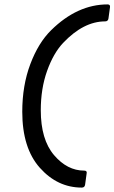

<svg xmlns="http://www.w3.org/2000/svg" viewBox="-20 -785 519 871"><path d="M351 66Q241 66 161 -23.5Q81 -113 81 -278Q81 -397 117.5 -494Q154 -591 212 -648Q331 -765 468 -765Q481 -765 479 -752L472 -701Q470 -688 457 -688Q359 -688 266 -590Q222 -543 193.5 -463Q165 -383 165 -285Q165 -152 225 -81.5Q285 -11 362 -11Q376 -11 373 2L366 53Q364 66 351 66Z"/></svg>

Font: Sanchez
Style: Italic
Weight: 400
Designer: Daniel Hernández
Foundry: LatinoType
Version: Version 1.001